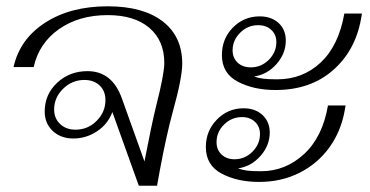

<svg xmlns="http://www.w3.org/2000/svg" viewBox="-20 -590 1176 610"><path d="M559 -388Q559 -343 529 -235Q509 -162 488 -50L479 0H421L337 -234Q323 -196 288.5 -173Q254 -150 213 -150Q173 -150 147.5 -174Q122 -198 122 -236Q122 -290 161.5 -327Q201 -364 258 -364Q336 -364 367 -278L439 -77Q461 -192 476 -253Q502 -355 502 -390Q502 -461 454.5 -501.5Q407 -542 322 -542Q231 -542 167.5 -497.5Q104 -453 87 -377H23Q43 -466 123.5 -518Q204 -570 322 -570Q435 -570 497 -522Q559 -474 559 -388ZM315 -272Q315 -301 296.5 -318.5Q278 -336 248 -336Q209 -336 180.5 -308Q152 -280 152 -242Q152 -214 171 -196Q190 -178 220 -178Q259 -178 287 -206Q315 -234 315 -272Z M685 -415Q685 -467 720 -502.5Q755 -538 805 -538Q842 -538 865 -517Q888 -496 888 -461Q888 -420 858.5 -386.5Q829 -353 787 -347Q801 -342 816.5 -340Q832 -338 861 -338Q942 -338 999 -391.5Q1056 -445 1074 -547H1130L1127 -530Q1109 -429 1037.5 -366.5Q966 -304 855 -304Q786 -304 735.5 -330.5Q685 -357 685 -415ZM858 -456Q858 -480 842 -495Q826 -510 800 -510Q767 -510 743 -486Q719 -462 719 -430Q719 -406 735 -391Q751 -376 777 -376Q810 -376 834 -400Q858 -424 858 -456ZM634 -123Q634 -174 669 -210Q704 -246 754 -246Q791 -246 814 -224.5Q837 -203 837 -169Q837 -128 807.5 -94.5Q778 -61 736 -55Q750 -50 765 -48Q780 -46 809 -46Q887 -46 946 -100.5Q1005 -155 1022 -255H1078L1075 -238Q1063 -172 1026 -121Q989 -70 931.5 -41Q874 -12 803 -12Q734 -12 684 -38.5Q634 -65 634 -123ZM806 -164Q806 -188 790 -203Q774 -218 749 -218Q716 -218 692 -194.5Q668 -171 668 -138Q668 -114 684 -99Q700 -84 725 -84Q758 -84 782 -108Q806 -132 806 -164Z"/></svg>

Font: Fahkwang ExtraLight
Style: Italic
Weight: 275
Italic angle: -10°
Designer: Suppakit Chalermlarp | Katatrad Co.,Ltd.
Foundry: Cadson Demak Co.,Ltd.
Version: Version 1.000; ttfautohint (v1.6)